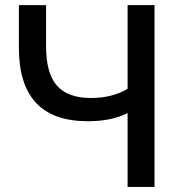

<svg xmlns="http://www.w3.org/2000/svg" viewBox="-20 -739 711 759"><path d="M484.4 -292Q421.9 -259.8 326.2 -259.8Q54.7 -259.8 54.7 -549.8V-718.8H162.1V-555.7Q162.1 -449.2 205.1 -400.4Q248 -351.6 339.8 -351.6Q422.9 -351.6 484.4 -387.7V-718.8H590.8V0H484.4Z"/></svg>

Font: Min Sans Medium
Style: Regular
Weight: 500
Designer: Jinseong-Kim, NotoSansCJK, Nunito
Foundry: Jinseong-Kim
Version: Version 1.400;Glyphs 3.1.2 (3151)